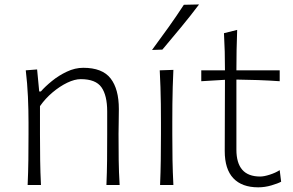

<svg xmlns="http://www.w3.org/2000/svg" viewBox="-20 -820 1298 851"><path d="M102.5 0H161.6Q158.7 -57.1 158 -109.9Q157.2 -162.6 157.2 -224.6V-349.6Q181.2 -383.8 213.1 -410.6Q245.1 -437.5 278.1 -453.4Q311 -469.2 337.9 -469.2Q404.3 -469.2 429.7 -433.1Q455.1 -397 455.1 -326.2V-224.6Q455.1 -162.6 454.6 -109.9Q454.1 -57.1 451.7 0H510.3Q506.8 -57.1 506.1 -110.1Q505.4 -163.1 505.4 -226.1Q505.4 -247.6 506.1 -275.9Q506.8 -304.2 506.8 -336.9Q506.8 -425.3 470.2 -472.4Q433.6 -519.5 349.1 -519.5Q312.5 -519.5 276.4 -502.4Q240.2 -485.4 210.2 -460.9Q180.2 -436.5 161.1 -414.6H153.8L144.5 -512.2L94.2 -508.3Q101.1 -450.7 103.8 -391.6Q106.4 -332.5 106.4 -277.3V-226.1Q106.4 -163.1 105.7 -110.1Q105 -57.1 102.5 0Z M689.5 0H748.5Q745.6 -57.1 744.6 -110.1Q743.7 -163.1 743.7 -226.1V-277.3Q743.7 -320.8 744.1 -359.4Q744.6 -397.9 745.6 -434.8Q746.6 -471.7 748.5 -510.3L688 -508.3Q689.9 -470.2 691.2 -433.6Q692.4 -397 692.9 -358.9Q693.4 -320.8 693.4 -277.3V-226.1Q693.4 -163.1 692.6 -110.1Q691.9 -57.1 689.5 0ZM653.8 -598.6 699.7 -600.1Q741.7 -649.9 782.7 -699.5Q823.7 -749 862.3 -800.3L794.9 -798.8Q762.2 -748.5 726.6 -698.7Q690.9 -648.9 653.8 -598.6Z M1124.5 10.3Q1153.8 10.3 1182.9 1.7Q1211.9 -6.8 1226.1 -14.6L1219.7 -65.9Q1200.7 -53.7 1175.3 -45.7Q1149.9 -37.6 1133.3 -37.6Q1080.1 -37.6 1054 -67.4Q1027.8 -97.2 1027.8 -156.7V-467.3Q1074.7 -466.8 1123.5 -465.1Q1172.4 -463.4 1219.7 -460V-508.3H1027.8Q1027.8 -557.6 1028.6 -597.2Q1029.3 -636.7 1031.2 -687.5L972.7 -672.9Q975.1 -630.4 976.1 -591.1Q977.1 -551.8 977.1 -508.3H872.1V-460L977.1 -466.3Q977.1 -407.2 976.6 -324.5Q976.1 -241.7 976.1 -150.4Q976.1 -70.3 1014.2 -30Q1052.2 10.3 1124.5 10.3Z"/></svg>

Font: Pinar VF
Style: Regular
Weight: 300
Designer: Amin Abedi
Version: Version 2.000